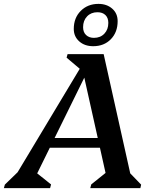

<svg xmlns="http://www.w3.org/2000/svg" viewBox="-74 -969 801 989"><path d="M-54 0 -49 -18 52 -116 -18 -24 382 -690H460L606 -35L565 -109L653 -18L649 0H391L396 -19L503 -105L480 -32L354 -597H374L94 -28L90 -98L189 -19L184 0ZM141 -208 152 -258H489L478 -208ZM353 -601 269 -672 274 -690H411V-601ZM406 -731Q362 -731 334 -756Q306 -781 306 -820Q306 -877 342 -913Q378 -949 433 -949Q476 -949 504 -924.5Q532 -900 532 -860Q532 -803 497 -767Q462 -731 406 -731ZM410 -774Q443 -774 463.5 -795.5Q484 -817 484 -851Q484 -877 469 -891.5Q454 -906 428 -906Q395 -906 374.5 -884.5Q354 -863 354 -829Q354 -803 369.5 -788.5Q385 -774 410 -774Z"/></svg>

Font: Platypi Light Medium
Style: Italic
Weight: 500
Italic angle: -13°
Version: Version 1.200